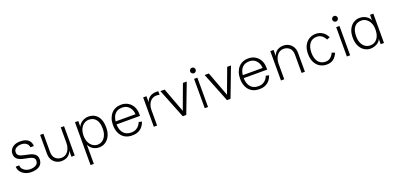

<svg xmlns="http://www.w3.org/2000/svg" viewBox="10 -1762 6320 3075"><g transform="rotate(-20 3170.0 -225.0)"><path d="M252 12Q201 12 154.5 -9.5Q108 -31 79 -69Q50 -107 50 -156H110Q110 -118 132.5 -91.5Q155 -65 188.5 -51.5Q222 -38 254 -38Q318 -38 355.5 -62Q393 -86 393 -134Q393 -168 369.5 -185Q346 -202 309.5 -210.5Q273 -219 231.5 -226.5Q190 -234 153.5 -248Q117 -262 93.5 -290Q70 -318 70 -368Q70 -405 90 -437.5Q110 -470 151 -491Q192 -512 253 -512Q309 -512 344.5 -498.5Q380 -485 400 -463Q420 -441 428 -415.5Q436 -390 436 -367H376Q376 -405 342.5 -433.5Q309 -462 252 -462Q203 -462 165.5 -439.5Q128 -417 128 -371Q128 -340 145.5 -322.5Q163 -305 192 -295.5Q221 -286 255.5 -279.5Q290 -273 324 -265Q358 -257 387 -242.5Q416 -228 433.5 -202Q451 -176 451 -134Q451 -94 431.5 -60.5Q412 -27 368 -7.5Q324 12 252 12Z M999 -500V0H943V-104Q940 -91 929.5 -71.5Q919 -52 899.5 -33Q880 -14 849 -1Q818 12 773 12Q725 12 683.5 -10.5Q642 -33 616.5 -75.5Q591 -118 591 -178V-500H647V-190Q647 -114 687.5 -76Q728 -38 789 -38Q839 -38 873 -66Q907 -94 925 -138Q943 -182 943 -230V-500Z M1241 -98V230H1185V-500H1241V-402Q1251 -430 1276 -455Q1301 -480 1337 -496Q1373 -512 1415 -512Q1481 -512 1528.5 -481.5Q1576 -451 1601.5 -393Q1627 -335 1627 -250Q1627 -168 1598.5 -109.5Q1570 -51 1522 -19.5Q1474 12 1415 12Q1370 12 1334 -4Q1298 -20 1274.5 -45.5Q1251 -71 1241 -98ZM1403 -38Q1453 -38 1490 -65Q1527 -92 1547.5 -140Q1568 -188 1568 -252Q1568 -315 1550.5 -362Q1533 -409 1496.5 -435.5Q1460 -462 1403 -462Q1364 -462 1326.5 -438.5Q1289 -415 1265 -368Q1241 -321 1240 -250Q1241 -179 1265 -132Q1289 -85 1326.5 -61.5Q1364 -38 1403 -38Z M1976 13Q1903 13 1850.5 -18.5Q1798 -50 1769.5 -109Q1741 -168 1741 -248Q1741 -310 1758 -358.5Q1775 -407 1806 -441.5Q1837 -476 1879.5 -494Q1922 -512 1973 -512Q2037 -512 2088 -483Q2139 -454 2169 -399.5Q2199 -345 2199 -267V-239H1788V-289H2139Q2139 -319 2128.5 -349.5Q2118 -380 2098 -405.5Q2078 -431 2047.5 -446.5Q2017 -462 1977 -462Q1912 -462 1873 -433.5Q1834 -405 1816.5 -356Q1799 -307 1799 -245Q1799 -182 1819.5 -135Q1840 -88 1880 -62.5Q1920 -37 1980 -37Q2028 -37 2061 -55Q2094 -73 2114.5 -100Q2135 -127 2144 -154L2197 -144Q2185 -103 2157.5 -67Q2130 -31 2085.5 -9Q2041 13 1976 13Z M2347 0V-500H2403V-396Q2406 -409 2416.5 -428.5Q2427 -448 2446.5 -467Q2466 -486 2497 -499Q2528 -512 2573 -512Q2582 -512 2591 -511.5Q2600 -511 2609 -509V-449Q2597 -453 2584 -454.5Q2571 -456 2557 -456Q2508 -456 2473.5 -429.5Q2439 -403 2421 -360.5Q2403 -318 2403 -270V0Z M2641 -500H2713L2900 0H2840ZM3090 -500 2900 0H2840L3025 -500Z M3244 -585Q3225 -585 3210.5 -599Q3196 -613 3196 -632Q3196 -652 3210.5 -666Q3225 -680 3244 -680Q3263 -680 3276.5 -666Q3290 -652 3290 -632Q3290 -613 3276.5 -599Q3263 -585 3244 -585ZM3215 0V-500H3271V0Z M3395 -500H3467L3654 0H3594ZM3844 -500 3654 0H3594L3779 -500Z M4143 13Q4070 13 4017.5 -18.5Q3965 -50 3936.5 -109Q3908 -168 3908 -248Q3908 -310 3925 -358.5Q3942 -407 3973 -441.5Q4004 -476 4046.5 -494Q4089 -512 4140 -512Q4204 -512 4255 -483Q4306 -454 4336 -399.5Q4366 -345 4366 -267V-239H3955V-289H4306Q4306 -319 4295.5 -349.5Q4285 -380 4265 -405.5Q4245 -431 4214.5 -446.5Q4184 -462 4144 -462Q4079 -462 4040 -433.5Q4001 -405 3983.5 -356Q3966 -307 3966 -245Q3966 -182 3986.5 -135Q4007 -88 4047 -62.5Q4087 -37 4147 -37Q4195 -37 4228 -55Q4261 -73 4281.5 -100Q4302 -127 4311 -154L4364 -144Q4352 -103 4324.5 -67Q4297 -31 4252.5 -9Q4208 13 4143 13Z M4514 0V-500H4570V-396Q4573 -409 4583.5 -428.5Q4594 -448 4613.5 -467Q4633 -486 4664 -499Q4695 -512 4740 -512Q4789 -512 4830 -489.5Q4871 -467 4896.5 -424.5Q4922 -382 4922 -322V0H4866V-310Q4866 -386 4825.5 -424Q4785 -462 4724 -462Q4675 -462 4640.5 -434Q4606 -406 4588 -362Q4570 -318 4570 -270V0Z M5484 -383 5432 -363Q5416 -401 5379.5 -431.5Q5343 -462 5290 -462Q5210 -462 5167 -404.5Q5124 -347 5124 -250Q5124 -153 5167 -95.5Q5210 -38 5290 -38Q5343 -38 5378 -69Q5413 -100 5429 -142L5481 -121Q5452 -57 5408.5 -22.5Q5365 12 5290 12Q5230 12 5179 -17.5Q5128 -47 5097 -105.5Q5066 -164 5066 -250Q5066 -336 5097 -394.5Q5128 -453 5179 -482.5Q5230 -512 5290 -512Q5352 -512 5403.5 -479.5Q5455 -447 5484 -383Z M5666 -585Q5647 -585 5632.5 -599Q5618 -613 5618 -632Q5618 -652 5632.5 -666Q5647 -680 5666 -680Q5685 -680 5698.5 -666Q5712 -652 5712 -632Q5712 -613 5698.5 -599Q5685 -585 5666 -585ZM5637 0V-500H5693V0Z M6040 12Q5982 12 5933.5 -19.5Q5885 -51 5856.5 -109.5Q5828 -168 5828 -250Q5828 -335 5856.5 -393Q5885 -451 5933.5 -481.5Q5982 -512 6040 -512Q6083 -512 6118.5 -497Q6154 -482 6179 -458Q6204 -434 6214 -406V-500H6270V0H6214V-92Q6203 -58 6174 -34.5Q6145 -11 6109 0.5Q6073 12 6040 12ZM6052 -38Q6100 -38 6136.5 -62.5Q6173 -87 6194 -134Q6215 -181 6215 -250Q6215 -321 6190.5 -368Q6166 -415 6129 -438.5Q6092 -462 6052 -462Q5996 -462 5959 -435.5Q5922 -409 5904.5 -362Q5887 -315 5887 -252Q5887 -188 5907.5 -140Q5928 -92 5965.5 -65Q6003 -38 6052 -38Z"/></g></svg>

Font: Inclusive Sans Light
Style: Regular
Weight: 300
Designer: Olivia King
Foundry: Olivia King
Version: Version 2.004